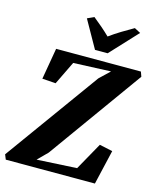

<svg xmlns="http://www.w3.org/2000/svg" viewBox="-161 -1091 973 1188"><g transform="rotate(15 325.0 -497.0)"><path d="M-8 0 -20.5 -31 415 -634 480 -696 240 -686 167.5 -536.5 81 -542.5 115.5 -743H658.5L669.5 -712.5L237.5 -111L176 -49.5L432 -63.5L530.5 -239.5L614.5 -221.5L563 0ZM349.5 -799 250.5 -974.5 293.5 -994.5Q322.5 -971.5 350.5 -947.2Q378.5 -923 403 -899Q438.5 -925 477.2 -948.5Q516 -972 553 -993L592 -972.5L430.5 -799Z"/></g></svg>

Font: Merriweather 72pt Black
Style: Italic
Weight: 900
Italic angle: -7.8°
Version: Version 2.101